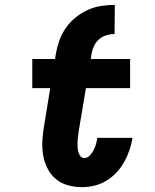

<svg xmlns="http://www.w3.org/2000/svg" viewBox="-20 -763 640 791"><path d="M210 -541Q215 -569 224.5 -596Q234 -623 251 -647.5Q268 -672 291.5 -691Q315 -710 341.5 -722Q368 -734 396.5 -738.5Q425 -743 453 -743L452 -623Q436 -623 419 -618Q402 -613 388.5 -601.5Q375 -590 367.5 -574Q360 -558 357 -541ZM318 8Q287 8 259 0Q231 -8 210 -25.5Q189 -43 176 -68.5Q163 -94 158 -122.5Q153 -151 154.5 -181Q156 -211 161 -241L187 -400H113V-520H207L210 -541H357L354 -520H516V-400H334L304 -221Q303 -211 301.5 -200.5Q300 -190 299.5 -179.5Q299 -169 299.5 -158.5Q300 -148 302.5 -138Q305 -128 311 -120Q317 -112 328 -112Q340 -112 350 -122.5Q360 -133 366 -145Q372 -157 375.5 -169.5Q379 -182 381 -195H526Q522 -170 513.5 -145Q505 -120 492 -96.5Q479 -73 460 -52.5Q441 -32 417.5 -18Q394 -4 368.5 2Q343 8 318 8Z"/></svg>

Font: Iosevka Heavy Extended Oblique
Style: Regular
Weight: 900
Width: 7
Italic angle: -9°
Monospace: yes
Designer: Belleve Invis
Foundry: Belleve Invis
Version: Version 32.5.0; ttfautohint (v1.8.4)